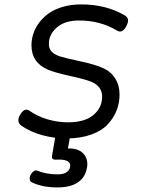

<svg xmlns="http://www.w3.org/2000/svg" viewBox="-20 -610 640 861"><path d="M121.1 -406.7Q121.1 -329.1 195.3 -297.4Q226.6 -284.2 296.9 -268.8Q367.2 -253.4 393.1 -241.7Q438 -221.2 438 -176.3Q438 -127 398.7 -94.2Q359.4 -61.5 285.2 -61.5Q237.3 -61.5 191.9 -75.2Q146.5 -88.9 112.3 -113.3Q90.3 -128.9 70.8 -96.2Q51.3 -63.5 76.7 -45.9Q115.2 -19 168.2 -4.2Q221.2 10.7 277.3 10.7Q341.8 10.7 389.9 -6.8Q438 -24.4 464.6 -54Q491.2 -83.5 503.7 -116.5Q516.1 -149.4 516.1 -185.5Q516.1 -227.5 496.6 -258.3Q477.1 -289.1 442.4 -304.7Q406.7 -320.8 336.7 -335.9Q266.6 -351.1 247.6 -357.4Q222.7 -366.2 210.9 -379.2Q199.2 -392.1 199.2 -413.6Q199.2 -455.6 234.9 -486.8Q270.5 -518.1 334.5 -518.1Q429.7 -518.1 504.4 -473.1Q528.3 -458.5 546.4 -492.2Q556.2 -511.7 554 -522.7Q551.8 -533.7 538.6 -541.5Q455.1 -590.3 343.8 -590.3Q298.8 -590.3 261 -579.1Q223.1 -567.9 197.8 -549.6Q172.4 -531.2 154.8 -507.3Q137.2 -483.4 129.2 -458Q121.1 -432.6 121.1 -406.7ZM231 -13.7 213.9 85.4Q211.4 98.1 216.1 102.3Q220.7 106.4 229.5 106Q294.9 102.1 294.9 132.3Q294.9 149.9 280.8 160.9Q266.6 171.9 238.3 171.9Q187.5 171.9 147 155.3Q139.2 152.3 131.3 157.7Q123.5 163.1 118.2 172.9Q112.8 182.1 113.3 192.4Q113.8 202.6 121.6 207Q168 230.5 237.8 230.5Q311.5 230.5 345.2 194.3Q357.9 181.2 364.7 161.9Q371.6 142.6 371.6 126Q371.6 94.7 349.6 74.7Q327.6 54.7 284.7 55.7L296.9 -13.7Z"/></svg>

Font: Courier Prime Code
Style: Italic
Weight: 400
Italic angle: -10°
Designer: Alan Dague-Greene
Foundry: Quote-Unquote Apps
Version: Version 3.18